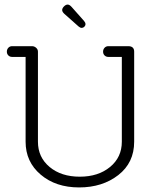

<svg xmlns="http://www.w3.org/2000/svg" viewBox="-20 -810 686 840"><path d="M454 -608H541Q567 -608 567 -584V-190Q567 -98 497.5 -44Q428 10 326 10Q224 10 158 -46Q92 -102 92 -190V-561H33Q23 -561 16.5 -567.5Q10 -574 10 -584Q10 -594 16.5 -601Q23 -608 33 -608H120Q130 -608 138 -601Q146 -594 146 -584V-190Q146 -122 197 -79.5Q248 -37 329 -37Q410 -37 461.5 -79.5Q513 -122 513 -190V-561H454Q444 -561 437.5 -567.5Q431 -574 431 -584Q431 -594 437.5 -601Q444 -608 454 -608ZM348 -718Q354 -711 354 -704.5Q354 -698 349 -693Q344 -688 337.5 -688Q331 -688 324 -694L262 -749Q252 -758 252 -766Q252 -774 260 -782Q268 -790 276 -790Q284 -790 293 -780Z"/></svg>

Font: Flamenco
Style: Regular
Weight: 400
Designer: Luciano Vergara
Foundry: Luciano Vergara
Version: Version 1.003